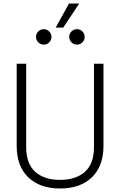

<svg xmlns="http://www.w3.org/2000/svg" viewBox="-20 -1063 684 1093"><path d="M75 -232V-700H129V-226Q129 -131 180.5 -85Q232 -39 322 -39Q412 -39 463.5 -85Q515 -131 515 -226V-700H569V-232Q569 -117 503 -53.5Q437 10 322 10Q207 10 141 -53.5Q75 -117 75 -232ZM373 -1043H431L340 -906H297ZM185 -853Q185 -871 198 -884Q211 -897 230 -897Q247 -897 260 -884Q273 -871 273 -853Q273 -835 260 -822Q247 -809 230 -809Q211 -809 198 -822Q185 -835 185 -853ZM374 -853Q374 -871 387 -884Q400 -897 419 -897Q436 -897 449 -884Q462 -871 462 -853Q462 -835 449 -822Q436 -809 419 -809Q400 -809 387 -822Q374 -835 374 -853Z"/></svg>

Font: Niramit ExtraLight
Style: Regular
Weight: 200
Designer: Katatrad Aksorn Co.,Ltd.
Foundry: Cadson Demak Co.,Ltd.
Version: Version 1.000; ttfautohint (v1.6)